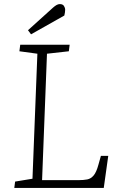

<svg xmlns="http://www.w3.org/2000/svg" viewBox="-20 -920 577 940"><path d="M54 -31 139 -45 163 -657 75 -669 79 -701H321L317 -669L210 -657L186 -38H363Q389 -38 407 -41.5Q425 -45 438.5 -61Q452 -77 462 -114L474 -157H510L488 0H50ZM240 -883Q249 -891 257 -895.5Q265 -900 273 -900Q287 -900 293 -891Q299 -882 299 -872Q299 -867 298 -859.5Q297 -852 295 -844L132 -752L117 -772Z"/></svg>

Font: Literata ExtraLight
Style: Italic
Weight: 250
Italic angle: -2°
Designer: Latin by Veronika Burian and Jose Scaglione. Greek by Irene Vlachou. Cyrillic by Vera Evstafieva
Foundry: TypeTogether
Version: Version 3.002